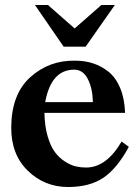

<svg xmlns="http://www.w3.org/2000/svg" viewBox="-20 -732 560 769"><path d="M440 -712 323 -545H235L120 -712H172L279 -618L386 -712ZM496 -144Q449 -57 394 -20Q339 17 253 17Q158 17 91 -48.5Q24 -114 25 -223Q26 -355 101.5 -423Q177 -491 281 -489Q320 -489 353.5 -478Q387 -467 415.5 -444Q444 -421 461.5 -379Q479 -337 481 -280H158Q159 -226 171 -185.5Q183 -145 200.5 -122Q218 -99 241 -84.5Q264 -70 284 -65.5Q304 -61 325 -61Q406 -61 467 -165ZM352 -323Q351 -377 332 -415Q313 -453 277 -453Q185 -453 161 -323Z"/></svg>

Font: GFS Artemisia
Style: Bold
Weight: 700
Designer: Designed by Takis Katsoulidis.
Foundry: Designed by Takis Katsoulidis.
Version: Version 1.0